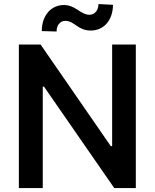

<svg xmlns="http://www.w3.org/2000/svg" viewBox="-20 -953 784 973"><path d="M668.3 -727.3H548.3V-212.4H541.5L185.7 -727.3H75.6V0H196.7V-514.2H202.8L558.9 0H668.3ZM191.8 -795.5 266.7 -793.3C266.7 -824.9 284.8 -847.3 310.4 -847.3C359 -847.3 372.5 -797.9 440.7 -798.3C503.2 -798.3 551.8 -846.9 552.6 -928.6L479 -932.5C479 -901.6 460.9 -878.6 433.9 -878.2C387.8 -878.2 363.6 -927.6 303.6 -927.6C240.8 -927.6 191.8 -876.8 191.8 -795.5Z"/></svg>

Font: Magic Ui Pro Semi Bold
Style: Regular
Weight: 600
Designer: Stefan Endress, Andreas Faust
Version: Version 1.000;FEAKit 1.0